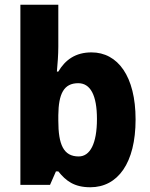

<svg xmlns="http://www.w3.org/2000/svg" viewBox="-20 -780 631 810"><path d="M226 -583V-760H66V0H191L216 -57H226C258 -17 293 10 361 10C477 10 552 -92 552 -276C552 -458 477 -559 366 -559C298 -559 255 -527 226 -478H220C223 -511 226 -550 226 -583ZM310 -429C361 -429 389 -379 389 -278C389 -174 360 -120 312 -120C248 -120 226 -170 226 -271V-294C227 -384 249 -429 310 -429Z"/></svg>

Font: Noto Sans Sinhala UI SemiCondensed ExtraBold
Style: Regular
Weight: 800
Width: 4
Designer: Jelle Bosma - Monotype Design Team
Foundry: Monotype Imaging Inc.
Version: Version 2.006